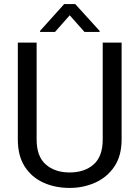

<svg xmlns="http://www.w3.org/2000/svg" viewBox="-20 -922 688 952"><path d="M489.3 -710.9H583V-230Q583 -149.9 547.4 -96.7Q511.7 -43.5 452.9 -16.8Q394 9.8 325.2 9.8Q252.9 9.8 194.6 -16.8Q136.2 -43.5 102.3 -96.7Q68.4 -149.9 68.4 -230V-710.9H161.6V-230Q161.6 -146.5 206.8 -106.7Q252 -66.9 325.2 -66.9Q399.4 -66.9 444.3 -106.7Q489.3 -146.5 489.3 -230ZM353 -901.9 474.1 -768.6V-763.7H398.9L325.7 -846.2L252.9 -763.7H178.7V-769L298.3 -901.9Z"/></svg>

Font: Vazirmatn FD
Style: Regular
Weight: 400
Designer: Saber Rastikerdar
Foundry: Saber Rastikerdar
Version: Version 33.001